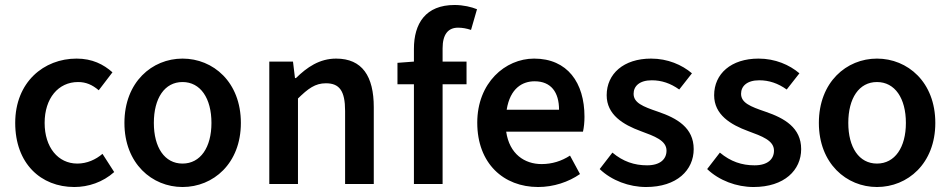

<svg xmlns="http://www.w3.org/2000/svg" viewBox="-20 -738 3812 770"><path d="M41 -245C41 -82 144 12 278 12C334 12 392 -7 438 -48L391 -121C364 -98 329 -82 290 -82C213 -82 159 -147 159 -245C159 -344 214 -409 293 -409C325 -409 350 -398 376 -376L431 -448C395 -480 350 -503 287 -503C156 -503 41 -409 41 -245Z M479 -245C479 -82 590 12 712 12C835 12 946 -82 946 -245C946 -409 835 -503 712 -503C590 -503 479 -409 479 -245ZM597 -245C597 -344 640 -409 712 -409C784 -409 828 -344 828 -245C828 -147 784 -82 712 -82C640 -82 597 -147 597 -245Z M1060 -491V0H1175V-343C1216 -383 1244 -404 1287 -404C1341 -404 1364 -374 1364 -293V0H1479V-308C1479 -432 1433 -503 1328 -503C1261 -503 1211 -468 1167 -425H1163L1155 -491Z M1574 -486V-400H1640V0H1755V-400H1851V-491H1755V-544C1755 -600 1777 -627 1817 -627C1834 -627 1851 -624 1869 -618L1893 -701C1871 -710 1838 -718 1803 -718C1687 -718 1640 -644 1640 -542V-491Z M2138 12C2200 12 2260 -8 2306 -40L2266 -114C2232 -92 2194 -80 2152 -80C2084 -80 2023 -120 2010 -210H2318C2322 -228 2324 -248 2324 -270C2324 -406 2256 -503 2122 -503C2006 -503 1894 -406 1894 -246C1894 -82 2000 12 2138 12ZM2012 -298C2026 -385 2076 -412 2124 -412C2190 -412 2222 -368 2222 -298Z M2385 -60C2433 -14 2503 12 2571 12C2695 12 2762 -56 2762 -140C2762 -226 2695 -264 2619 -290C2557 -311 2521 -326 2521 -362C2521 -392 2544 -416 2594 -416C2633 -416 2669 -404 2704 -379L2755 -444C2715 -478 2658 -503 2591 -503C2481 -503 2413 -442 2413 -356C2413 -278 2479 -238 2550 -212C2604 -192 2653 -175 2653 -134C2653 -100 2628 -75 2575 -75C2524 -75 2479 -90 2436 -126Z M2816 -60C2864 -14 2934 12 3002 12C3126 12 3193 -56 3193 -140C3193 -226 3126 -264 3050 -290C2988 -311 2952 -326 2952 -362C2952 -392 2975 -416 3025 -416C3064 -416 3100 -404 3135 -379L3186 -444C3146 -478 3089 -503 3022 -503C2912 -503 2844 -442 2844 -356C2844 -278 2910 -238 2981 -212C3035 -192 3084 -175 3084 -134C3084 -100 3059 -75 3006 -75C2955 -75 2910 -90 2867 -126Z M3264 -245C3264 -82 3375 12 3497 12C3620 12 3731 -82 3731 -245C3731 -409 3620 -503 3497 -503C3375 -503 3264 -409 3264 -245ZM3382 -245C3382 -344 3425 -409 3497 -409C3569 -409 3613 -344 3613 -245C3613 -147 3569 -82 3497 -82C3425 -82 3382 -147 3382 -245Z"/></svg>

Font: DAIFUKU Sans Semibold
Style: Regular
Weight: 600
Designer: Original font ‘Source Sans 3’ : Paul D. Hunt
Foundry: Daifuku
Version: Version 1.000